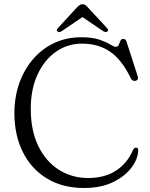

<svg xmlns="http://www.w3.org/2000/svg" viewBox="-20 -896 729 933"><path d="M651.5 -167.5Q651.5 -126 620.2 -83.2Q589 -40.5 530.2 -11.5Q471.5 17.5 388 17.5Q283.5 17.5 207.5 -29Q131.5 -75.5 90.8 -157.5Q50 -239.5 50 -345.5Q50 -425.5 74.2 -493Q98.5 -560.5 142.2 -610.5Q186 -660.5 245.2 -687.8Q304.5 -715 375 -715Q429 -715 462.8 -703.5Q496.5 -692 515 -680.2Q533.5 -668.5 542.5 -668.5Q553.5 -668.5 557.2 -678Q561 -687.5 564.8 -697.2Q568.5 -707 579.5 -707Q591 -707 595.5 -691.5L649.5 -524.5Q652 -516 648.5 -510Q645 -504 636.5 -503Q622 -501.5 615.5 -516Q572.5 -605 515.5 -644.5Q458.5 -684 378 -684Q308 -684 251.5 -644.2Q195 -604.5 162.2 -533.2Q129.5 -462 129.5 -367Q129.5 -261.5 166.2 -186.2Q203 -111 266.2 -71Q329.5 -31 408.5 -31Q489 -31 544 -67Q599 -103 625.5 -165.5Q632 -179.5 642.5 -178.5Q651.5 -177.5 651.5 -167.5ZM280.5 -745Q268 -737 260.5 -742.5Q251 -749 261.5 -759.5L352.5 -858.5Q360 -866.5 366.2 -871Q372.5 -875.5 381.5 -875.5Q389.5 -875.5 395.5 -871Q401.5 -866.5 408.5 -858.5L500 -759.5Q510 -749 501 -742.5Q493.5 -737 481 -745L380.5 -813Z"/></svg>

Font: Fraunces 9pt S000 Light
Style: Regular
Weight: 300
Version: Version 1.000; ttfautohint (v1.8.3)